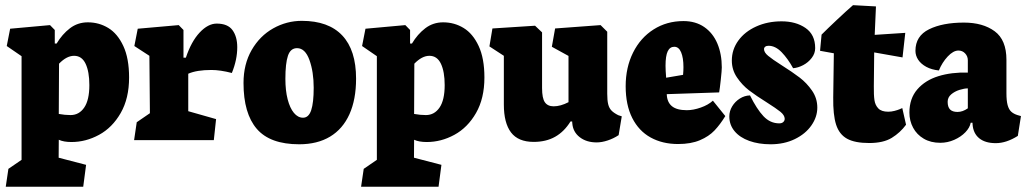

<svg xmlns="http://www.w3.org/2000/svg" viewBox="-20 -546 4000 748"><path d="M209 -1.5 208.5 68.4 315.4 96.2 304.2 181.6H2.4L12.7 111.8L64 76.7V-327.1L6.3 -366.7L19.5 -434.1L174.8 -448.2L193.4 -429.2V-376.5H200.7Q222.2 -412.6 252.4 -435.8Q282.7 -459 322.3 -459Q365.7 -459 401.9 -437Q438 -415 460.4 -366.9Q482.9 -318.8 482.9 -244.1Q482.9 -162.6 450.2 -105.7Q417.5 -48.8 366 -20.8Q314.5 7.3 258.3 7.3Q228 7.3 209 -1.5ZM210 -297.9 209 -102.1Q232.9 -97.7 254.9 -97.7Q288.1 -97.7 308.1 -127Q328.1 -156.2 328.1 -214.4Q328.1 -266.6 313.5 -297.6Q298.8 -328.6 268.6 -328.6Q239.7 -328.6 210 -297.9Z M502.4 0H813L821.8 -82L713.4 -112.8V-258.8Q746.1 -273.4 803.7 -273.4Q837.9 -273.4 883.3 -261.7Q904.3 -313.5 904.3 -361.8Q904.3 -403.3 885.7 -428.7Q867.2 -454.1 824.2 -454.1Q790.5 -454.1 757.8 -419.2Q725.1 -384.3 704.1 -321.3H694.8V-429.2L676.3 -448.2L516.6 -434.1L503.4 -366.7L562 -328.6L564 -105L512.7 -69.8Z M1367.2 -239.7Q1367.2 -350.6 1313.5 -407.7Q1259.8 -464.8 1155.8 -464.8Q1096.7 -464.8 1044.4 -435.5Q992.2 -406.2 960.4 -351.1Q928.7 -295.9 928.7 -222.7Q928.7 -104 980.5 -43.9Q1032.2 16.1 1145.5 16.1Q1216.3 16.1 1265.9 -13.7Q1315.4 -43.5 1341.3 -100.8Q1367.2 -158.2 1367.2 -239.7ZM1202.1 -204.1Q1202.1 -146 1192.4 -116.7Q1182.6 -87.4 1160.6 -87.4Q1140.6 -87.4 1125 -106.2Q1109.4 -125 1100.6 -159.2Q1091.8 -193.4 1091.8 -238.8Q1091.8 -299.3 1101.8 -328.9Q1111.8 -358.4 1137.2 -358.4Q1168.9 -358.4 1185.5 -312.3Q1202.1 -266.1 1202.1 -204.1Z M1593.3 -1.5 1592.8 68.4 1699.7 96.2 1688.5 181.6H1386.7L1397 111.8L1448.2 76.7V-327.1L1390.6 -366.7L1403.8 -434.1L1559.1 -448.2L1577.6 -429.2V-376.5H1585Q1606.4 -412.6 1636.7 -435.8Q1667 -459 1706.5 -459Q1750 -459 1786.1 -437Q1822.3 -415 1844.7 -366.9Q1867.2 -318.8 1867.2 -244.1Q1867.2 -162.6 1834.5 -105.7Q1801.8 -48.8 1750.2 -20.8Q1698.7 7.3 1642.6 7.3Q1612.3 7.3 1593.3 -1.5ZM1594.2 -297.9 1593.3 -102.1Q1617.2 -97.7 1639.2 -97.7Q1672.4 -97.7 1692.4 -127Q1712.4 -156.2 1712.4 -214.4Q1712.4 -266.6 1697.8 -297.6Q1683.1 -328.6 1652.8 -328.6Q1624 -328.6 1594.2 -297.9Z M1942.9 -138.7Q1942.9 -66.9 1970.9 -30Q1999 6.8 2059.1 6.8Q2107.4 6.8 2142.8 -13.2Q2178.2 -33.2 2202.6 -72.8H2209L2209.5 -66.4Q2211.9 -32.2 2238.3 -11.7Q2264.6 8.8 2304.2 8.8Q2324.7 8.8 2347.4 1.2Q2370.1 -6.3 2390.1 -19.5L2402.3 -92.8L2388.7 -97.2Q2371.1 -106 2362.1 -115.5Q2353 -125 2349.4 -139.9Q2345.7 -154.8 2345.7 -180.7V-422.4L2319.8 -448.2L2142.6 -435.1L2129.9 -363.8L2194.8 -328.1V-147.9Q2163.6 -131.8 2137.2 -131.8Q2113.8 -131.8 2102.8 -147.5Q2091.8 -163.1 2091.8 -203.1V-419.9L2064.5 -445.8L1898.4 -435.1L1886.7 -365.2L1942.9 -328.6Z M2805.7 -93.8 2757.3 -153.8Q2739.3 -137.2 2710.2 -127Q2681.2 -116.7 2655.8 -116.7Q2616.7 -116.7 2597.7 -132.3Q2578.6 -147.9 2577.6 -179.2L2781.7 -186Q2784.2 -199.7 2788.1 -235.6Q2792 -271.5 2792 -283.2Q2792 -335.4 2774.7 -376.5Q2757.3 -417.5 2723.6 -440.7Q2689.9 -463.9 2642.6 -463.9Q2577.6 -463.9 2526.4 -431.4Q2475.1 -398.9 2446.3 -341.1Q2417.5 -283.2 2417.5 -210Q2417.5 -137.2 2443.1 -86.4Q2468.8 -35.6 2514.9 -10.3Q2561 15.1 2621.6 15.1Q2671.9 15.1 2706.8 0.2Q2741.7 -14.6 2763.7 -37.8Q2785.6 -61 2805.7 -93.8ZM2642.6 -284.2Q2642.6 -270 2641.1 -254.4L2575.2 -243.2Q2572.8 -272.5 2572.8 -289.6Q2572.8 -328.6 2581.3 -346.2Q2589.8 -363.8 2606.9 -363.8Q2624.5 -363.8 2633.5 -342.3Q2642.6 -320.8 2642.6 -284.2Z M3164.1 -127Q3164.1 -163.1 3143.6 -192.9Q3123 -222.7 3095.2 -243.9Q3067.4 -265.1 3024.9 -292Q2988.8 -314.9 2972.7 -328.4Q2956.5 -341.8 2956.5 -354.5Q2956.5 -360.4 2961.2 -364Q2965.8 -367.7 2974.1 -367.7Q3001 -367.7 3025.4 -342.3Q3049.8 -316.9 3069.8 -280.3Q3088.9 -281.7 3108.9 -292.2Q3128.9 -302.7 3142.3 -320.3Q3155.8 -337.9 3155.8 -358.4Q3155.8 -411.1 3118.2 -437Q3080.6 -462.9 3024.9 -462.9Q2970.7 -462.9 2926.3 -442.9Q2881.8 -422.9 2856.4 -387.9Q2831.1 -353 2831.1 -310.1Q2831.1 -273.9 2851.1 -244.4Q2871.1 -214.8 2898.4 -193.8Q2925.8 -172.9 2967.3 -147Q3004.4 -123.5 3020.5 -110.4Q3036.6 -97.2 3037.1 -83.5Q3037.1 -75.7 3031.5 -70.6Q3025.9 -65.4 3016.1 -65.4Q2980.5 -65.4 2954.3 -93.3Q2928.2 -121.1 2901.9 -174.3Q2880.9 -173.8 2862.3 -162.1Q2843.8 -150.4 2832.5 -131.8Q2821.3 -113.3 2821.3 -92.3Q2821.3 -59.6 2841.8 -34.9Q2862.3 -10.3 2898.9 2.9Q2935.5 16.1 2981.9 16.1Q3035.2 16.1 3076.7 -4.2Q3118.2 -24.4 3141.1 -57.4Q3164.1 -90.3 3164.1 -127Z M3226.1 -166.5Q3225.1 -98.6 3237.3 -60.5Q3249.5 -22.5 3280 -5.6Q3310.5 11.2 3366.2 11.2Q3421.4 11.2 3454.3 -9Q3487.3 -29.3 3509.8 -60.1L3495.1 -125Q3493.2 -124 3485.1 -120.6Q3477.1 -117.2 3464.8 -114Q3452.6 -110.8 3440.4 -110.8Q3414.1 -110.8 3401.9 -123.5Q3389.6 -136.2 3386.7 -156Q3383.8 -175.8 3384.3 -210L3385.7 -341.8L3496.1 -322.3L3506.8 -418L3387.7 -410.2L3392.6 -521L3303.2 -525.9Q3277.8 -503.9 3240.2 -468.5Q3202.6 -433.1 3180.7 -411.1L3174.8 -348.1L3228.5 -338.4Z M3643.1 10.3Q3671.4 10.3 3697.5 -1.2Q3723.6 -12.7 3741 -30.8Q3758.3 -48.8 3761.7 -67.9H3768.6L3769 -61.5Q3771.5 -26.4 3794.9 -7.3Q3818.4 11.7 3859.4 11.7Q3900.4 11.7 3945.3 -16.6L3957.5 -93.8L3943.8 -97.7Q3928.7 -102.5 3919.4 -111.1Q3910.2 -119.6 3905.5 -136.7Q3900.9 -153.8 3900.9 -182.6V-313Q3900.9 -390.6 3855 -424.3Q3809.1 -458 3735.4 -458Q3652.3 -458 3599.4 -431.9Q3546.4 -405.8 3546.4 -348.1Q3546.4 -329.6 3557.1 -313.2Q3567.9 -296.9 3588.6 -285.6Q3609.4 -274.4 3637.7 -271.5Q3650.4 -302.7 3672.1 -325.9Q3693.8 -349.1 3713.9 -349.1Q3729.5 -349.1 3740 -337.9Q3750.5 -326.7 3750.5 -311V-263.2Q3687.5 -265.1 3636 -249.3Q3584.5 -233.4 3553.7 -197.8Q3522.9 -162.1 3522.9 -107.4Q3522.9 -75.2 3537.4 -48.3Q3551.8 -21.5 3578.9 -5.6Q3606 10.3 3643.1 10.3ZM3750.5 -201.7V-124Q3730.5 -109.9 3710.4 -109.9Q3690.9 -109.9 3681.4 -119.4Q3671.9 -128.9 3671.9 -149.4Q3671.9 -166.5 3685.5 -178.2Q3699.2 -189.9 3718 -195.8Q3736.8 -201.7 3750.5 -201.7Z"/></svg>

Font: Neuton ExtraBold
Style: Regular
Weight: 800
Designer: Brian M Zick
Foundry: Brian M Zick
Version: Version 1.560